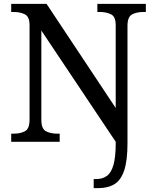

<svg xmlns="http://www.w3.org/2000/svg" viewBox="-20 -734 803 994"><path d="M465 240V193H479Q511 193 533.5 176.5Q556 160 567.5 119.5Q579 79 579 9V0L194 -576V-114Q194 -67 218 -54.5Q242 -42 276 -42H289V0H38V-42H51Q85 -42 109 -54.5Q133 -67 133 -114V-604Q133 -648 108.5 -660Q84 -672 51 -672H38V-714H221L579 -175V-604Q579 -648 554.5 -660Q530 -672 497 -672H484V-714H735V-672H722Q688 -672 664 -659.5Q640 -647 640 -600V8Q640 97 623 148Q606 199 572.5 219.5Q539 240 488 240Z"/></svg>

Font: Noto Serif Old Uyghur
Style: Regular
Weight: 400
Designer: Lewis McGuffie
Foundry: Google LLC
Version: Version 1.003; ttfautohint (v1.8.4.7-5d5b)